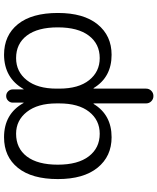

<svg xmlns="http://www.w3.org/2000/svg" viewBox="67 -660 790 964"><g transform="rotate(-90 462.0 -178.0)"><path d="M499 160.2Q499 175.8 488.3 186.5Q477.5 197.3 461.9 197.3Q446.3 197.3 435.5 186.5Q424.8 175.8 424.8 160.2V-102.5Q424.8 -103.5 423.8 -103.5Q422.9 -103.5 421.9 -102.5Q367.2 -12.7 254.9 -12.7Q159.2 -12.7 102.1 -83Q44.9 -153.3 44.9 -282.2Q44.9 -413.1 101.1 -482.9Q157.2 -552.7 254.9 -552.7Q372.1 -552.7 426.8 -455.1Q426.8 -454.1 427.7 -454.1Q428.7 -454.1 428.7 -455.1V-508.8Q428.7 -522.5 438.5 -532.2Q448.2 -542 461.9 -542Q475.6 -542 485.4 -532.2Q495.1 -522.5 495.1 -508.8V-455.1Q495.1 -454.1 496.1 -454.1Q497.1 -454.1 497.1 -455.1Q552.7 -551.8 668.9 -552.7Q766.6 -552.7 822.8 -482.9Q878.9 -413.1 878.9 -282.2Q878.9 -153.3 821.8 -83Q764.6 -12.7 668.9 -12.7Q556.6 -12.7 502 -102.5Q501 -103.5 500 -103.5Q499 -103.5 499 -102.5ZM652.3 -492.2Q584 -492.2 541.5 -438.5Q499 -384.8 499 -289.1V-275.4Q499 -178.7 541.5 -125.5Q584 -72.3 652.3 -72.3Q723.6 -72.3 765.1 -127Q806.6 -181.6 806.6 -282.7Q806.6 -383.8 765.6 -438Q724.6 -492.2 652.3 -492.2ZM272.5 -72.3Q340.8 -72.3 382.8 -125.5Q424.8 -178.7 424.8 -275.4V-289.1Q424.8 -383.8 382.3 -438Q339.8 -492.2 272.5 -492.2Q199.2 -492.2 158.2 -438Q117.2 -383.8 117.2 -282.7Q117.2 -181.6 159.2 -127Q201.2 -72.3 272.5 -72.3Z"/></g></svg>

Font: Gen Jyuu Gothic Normal
Style: Regular
Weight: 300
Designer: [Source Han Sans]
Ryoko NISHIZUKA  (kana & ideographs); Paul D. Hunt (Latin, Greek & Cyrillic); Wenlong ZHANG  (bopomofo
Version: Version 1.002.20150607